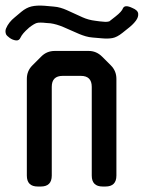

<svg xmlns="http://www.w3.org/2000/svg" viewBox="-38 -671 525 701"><path d="M100 10H111Q151 10 151 -30V-354Q151 -394 191 -394H257Q297 -394 297 -354V-30Q297 10 337 10H347Q387 10 387 -30V-383Q387 -412 367 -432L335 -464Q314 -485 286 -485H162Q133 -485 113 -465L80 -432Q60 -412 60 -383V-30Q60 10 100 10ZM361 -593 356 -592Q350 -590 326 -593L311 -595Q285 -598 263 -608L206 -634Q195 -639 183 -642.5Q171 -646 158 -647L124 -650Q96 -652 77 -647.5Q58 -643 40 -628L15 -607Q5 -599 -3 -589Q-11 -579 -16 -567Q-20 -557 -16 -546Q-13 -540 -2.5 -532.5Q8 -525 20 -523.5Q32 -522 37 -534Q44 -549 66 -568L68 -570Q86 -584 96 -587Q106 -590 132 -587L146 -586Q168 -583 194 -572L251 -547Q263 -542 275 -538.5Q287 -535 300 -534L335 -531Q356 -529 372.5 -532Q389 -535 409 -551L434 -571Q449 -583 458.5 -596Q468 -609 466.5 -621.5Q465 -634 445 -642Q418 -655 411 -641Q407 -629 384 -611Z"/></svg>

Font: WD-XL Lubrifont TC
Style: Regular
Weight: 400
Designer: [WD-XL Lubrifont] Copyright 2020-2022 (c) NightFurySL2001, Skr-ZERO; [ZCOOL QingKe HuangYou] Copyright 2018-2022 (c) The
Version: Version 2.001;hotconv 1.1.1;makeotfexe 2.6.0